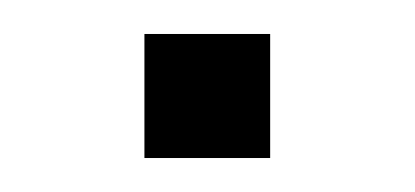

<svg xmlns="http://www.w3.org/2000/svg" viewBox="-20 -93 244 113"><path d="M139 0H65V-73H139Z"/></svg>

Font: Tanohe Sans Light
Style: Regular
Weight: 300
Designer: Village Type and Design LLC & Cristiano Sobral
Foundry: Cooper Hewitt Smithsonian Design Museum
Version: Version 1.00;September 29, 2021;FontCreator 13.0.0.2655 64-b